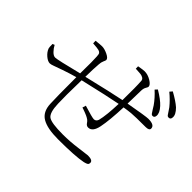

<svg xmlns="http://www.w3.org/2000/svg" viewBox="-163 -1045 1325 1325"><g transform="rotate(45 500.0 -382.0)"><path d="M753.9 -699.2 769.5 -715.8Q832 -678.7 861.3 -646.5Q894.5 -610.4 891.6 -581.1Q889.6 -558.6 870.1 -560.5Q864.3 -560.5 858.4 -567.9Q852.5 -575.2 842.3 -592.3Q832 -609.4 826.2 -618.2Q795.9 -661.1 753.9 -699.2ZM560.5 -709 559.6 -732.4Q602.5 -740.2 616.2 -740.2Q647.5 -740.2 679.2 -721.2Q710.9 -702.1 710.9 -683.6Q710.9 -678.7 702.6 -665Q694.3 -651.4 693.4 -630.9Q692.4 -582 690.4 -499Q842.8 -526.4 866.2 -526.4Q927.7 -526.4 927.7 -492.2Q927.7 -472.7 892.6 -472.7Q787.1 -472.7 755.9 -469.7Q725.6 -466.8 689.5 -460.9Q684.6 -330.1 669.9 -257.8Q656.2 -189.5 614.3 -189.5Q598.6 -189.5 587.9 -205.1Q585 -210 580.6 -214.8Q576.2 -219.7 571.8 -223.6Q567.4 -227.5 559.6 -231.4Q551.8 -235.4 547.4 -237.8Q543 -240.2 532.7 -244.1Q522.5 -248 519 -249.5Q515.6 -251 503.9 -254.9Q492.2 -258.8 489.3 -259.8L497.1 -285.2Q585 -257.8 601.6 -257.8Q622.1 -257.8 629.9 -280.3Q644.5 -337.9 648.4 -454.1Q564.5 -438.5 352.5 -388.7Q348.6 -222.7 351.6 -158.2Q354.5 -73.2 384.3 -52.7Q414.1 -32.2 524.4 -32.2Q595.7 -32.2 668.9 -42.5Q742.2 -52.7 750 -52.7Q797.9 -52.7 797.9 -28.3Q797.9 -15.6 790.5 -10.3Q783.2 -4.9 762.7 0Q691.4 14.6 524.4 14.6Q419.9 14.6 368.7 -15.6Q317.4 -45.9 314.5 -121.1Q311.5 -175.8 311.5 -377.9Q255.9 -362.3 210 -346.2Q164.1 -330.1 144.5 -322.8Q125 -315.4 114.3 -315.4Q94.7 -315.4 70.3 -335.9Q45.9 -356.4 36.1 -382.8Q33.2 -390.6 33.2 -423.8L47.9 -429.7Q59.6 -407.2 77.6 -388.7Q95.7 -370.1 112.3 -370.1Q134.8 -370.1 311.5 -415Q313.5 -545.9 310.5 -579.1Q309.6 -599.6 304.7 -606.9Q299.8 -614.3 287.1 -618.2Q274.4 -622.1 228.5 -625L227.5 -649.4Q269.5 -654.3 287.1 -654.3Q310.5 -654.3 342.3 -639.2Q374 -624 374 -607.4Q374 -602.5 366.7 -586.9Q359.4 -571.3 358.4 -548.8Q354.5 -502.9 353.5 -423.8Q560.5 -473.6 648.4 -491.2Q650.4 -624 646.5 -676.8Q645.5 -690.4 633.8 -697.8Q622.1 -705.1 606.9 -706.5Q591.8 -708 571.3 -709Q564.5 -709 560.5 -709ZM835.9 -760.7 851.6 -779.3Q912.1 -746.1 945.3 -716.8Q981.4 -680.7 978.5 -652.3Q977.5 -628.9 956.1 -630.9Q949.2 -630.9 943.4 -638.2Q937.5 -645.5 928.7 -660.2Q919.9 -674.8 912.1 -684.6Q879.9 -724.6 835.9 -760.7Z"/></g></svg>

Font: GenYoMin TW TTF ExtraLight
Style: Regular
Weight: 250
Version: Version 1.300